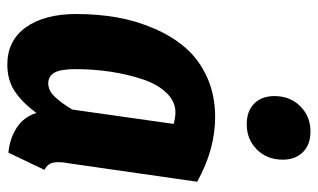

<svg xmlns="http://www.w3.org/2000/svg" viewBox="-191 -656 864 522"><g transform="rotate(90 241.0 -395.0)"><path d="M317.9 -633.8Q281.7 -633.8 261.5 -654.3Q241.2 -674.8 241.2 -709Q241.2 -751.5 268.8 -779.3Q296.4 -807.1 336.9 -807.1Q373.5 -807.1 393.8 -786.4Q414.1 -765.6 414.1 -731.9Q414.1 -689 386.5 -661.4Q358.9 -633.8 317.9 -633.8ZM297.9 -547.9Q386.7 -547.9 474.1 -499L423.8 -148.9Q418.9 -124 422.1 -107.9Q425.3 -91.8 441.9 -84L395 14.2Q355.5 10.3 326.7 -8.8Q297.9 -27.8 287.1 -62Q258.3 -22.9 227.8 -2.9Q197.3 17.1 155.8 17.1Q90.3 17.1 54.2 -33.4Q18.1 -84 18.1 -170.9Q18.1 -227.5 27.1 -279.8Q36.1 -332 57.4 -381.6Q78.6 -431.2 110.1 -467.5Q141.6 -503.9 189.9 -525.9Q238.3 -547.9 297.9 -547.9ZM285.2 -439.9Q255.9 -439.9 232.4 -415.5Q209 -391.1 195.6 -350.8Q182.1 -310.5 175 -263.9Q168 -217.3 168 -168Q168 -127.9 177.5 -111.1Q187 -94.2 207 -94.2Q225.6 -94.2 242.2 -111.1Q258.8 -127.9 277.8 -159.2L316.9 -435.1Q300.8 -439.9 285.2 -439.9Z"/></g></svg>

Font: Fira Sans Compressed
Style: Bold Italic
Weight: 700
Width: 3
Italic angle: -8°
Designer: Carrois Corporate & Edenspiekermann AG
Foundry: Carrois Corporate GbR & Edenspiekermann AG
Version: Version 4.203;PS 004.203;hotconv 1.0.88;makeotf.lib2.5.64775